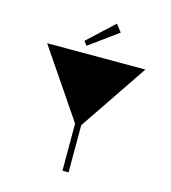

<svg xmlns="http://www.w3.org/2000/svg" viewBox="-130 -1017 1000 1121"><g transform="rotate(15 370.0 -456.0)"><path d="M73 -696H667L389 -285V0H352V-285ZM437 -912 472 -867 299 -741 280 -766Z"/></g></svg>

Font: Major Mono Display
Style: Regular
Weight: 400
Designer: Emre Parlak
Foundry: Emre Parlak
Version: Version 2.000; ttfautohint (v1.8) -l 8 -r 50 -G 200 -x 14 -D